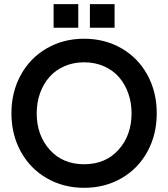

<svg xmlns="http://www.w3.org/2000/svg" viewBox="-20 -897 812 927"><path d="M205.8 -663.6Q286.1 -710 386.2 -710Q486.3 -710 566.7 -663.6Q647 -617.2 691.9 -534.9Q736.8 -452.6 736.8 -350.1Q736.8 -247.6 691.9 -165.3Q647 -83 566.7 -36.6Q486.3 9.8 386.2 9.8Q286.1 9.8 205.8 -36.6Q125.5 -83 80.3 -165.3Q35.2 -247.6 35.2 -350.1Q35.2 -452.6 80.3 -534.9Q125.5 -617.2 205.8 -663.6ZM157.2 -350.1Q157.2 -244.1 220 -174.1Q282.7 -104 386.2 -104Q489.7 -104 552.5 -174.1Q615.2 -244.1 615.2 -350.1Q615.2 -401.9 599.1 -447Q583 -492.2 553.7 -525.4Q524.4 -558.6 481.2 -577.4Q438 -596.2 386.2 -596.2Q334.5 -596.2 291.3 -577.4Q248 -558.6 218.8 -525.4Q189.5 -492.2 173.3 -447Q157.2 -401.9 157.2 -350.1ZM238.8 -763.2V-877H357.9V-763.2ZM414.1 -763.2V-877H533.2V-763.2Z"/></svg>

Font: TASA Explorer SemiBold
Style: Regular
Weight: 600
Designer: Weizhong Zhang
Foundry: Local Remote
Version: Version 1.000;Glyphs 3.1.2 (3151)